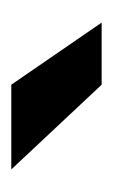

<svg xmlns="http://www.w3.org/2000/svg" viewBox="50 -830 200 340"><g transform="rotate(-90 150.0 -660.0)"><path d="M170 -580 20 -740H170L280 -580Z"/></g></svg>

Font: Golos Text SemiBold
Style: Regular
Weight: 600
Designer: A.Korolkova, Vitaly Kuzmin
Foundry: ParaType Ltd
Version: Version 2.004